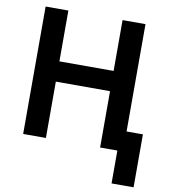

<svg xmlns="http://www.w3.org/2000/svg" viewBox="-96 -786 935 1064"><g transform="rotate(10 371.5 -254.0)"><path d="M507 -419H202V-705H74V12H202V-305H507V12H604V197H728V-101H636V-705H507Z"/></g></svg>

Font: Repo DemiBold
Style: Regular
Weight: 600
Designer: Stefan Peev
Foundry: Context Ltd
Version: Version 1.502